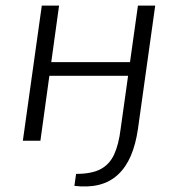

<svg xmlns="http://www.w3.org/2000/svg" viewBox="-20 -505 617 689"><path d="M192 -485 125 0H62L130 -485ZM455 -282 449 -233H152L159 -282ZM475 -42Q467 13 449.5 54Q432 95 403.5 121.5Q375 148 336 158Q297 168 247 162L253 119Q309 119 341 102Q373 85 389.5 49.5Q406 14 413 -43L475 -485H537Z"/></svg>

Font: Exo 2 Light
Style: Italic
Weight: 300
Italic angle: -8°
Designer: Natanael Gama
Foundry: Natanael Gama
Version: Version 2.010